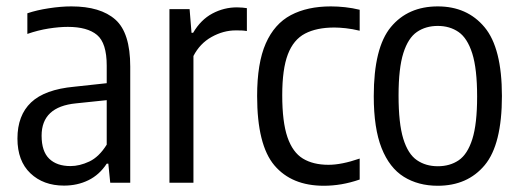

<svg xmlns="http://www.w3.org/2000/svg" viewBox="-20 -571 1626 600"><path d="M180 9Q115.5 9 75 -29.5Q34.5 -68 34.5 -138Q34.5 -210.5 77.2 -251Q120 -291.5 212 -300L313.5 -311V-366Q313.5 -436.5 283.2 -461.8Q253 -487 192 -487Q165 -487 131.8 -481.8Q98.5 -476.5 65.5 -465V-529.5Q95 -539.5 132.8 -545.2Q170.5 -551 203 -551Q294 -551 340.5 -509.8Q387 -468.5 387 -363V0H324.5L318.5 -59.5H313.5Q290.5 -24.5 256.2 -7.8Q222 9 180 9ZM110 -147Q110 -98 133.8 -75Q157.5 -52 200.5 -52Q228.5 -52 259 -66.2Q289.5 -80.5 313.5 -119V-258L217.5 -248Q110 -237.5 110 -147Z M509.5 0V-542.5H572.5L578.5 -468.5H583.5Q607.5 -509.5 643.8 -528.8Q680 -548 720.5 -548Q730 -548 738 -547.2Q746 -546.5 751.5 -545.5V-474Q742.5 -475.5 734.5 -475.8Q726.5 -476 716.5 -476Q678 -476 641.2 -455.5Q604.5 -435 584.5 -396V0Z M992 9.5Q891.5 9.5 837.5 -54.2Q783.5 -118 783.5 -271Q783.5 -374 810.5 -435.2Q837.5 -496.5 889 -523.8Q940.5 -551 1014 -551Q1035.5 -551 1058.5 -548.5Q1081.5 -546 1104 -540.5V-475Q1081.5 -480.5 1060.5 -482.8Q1039.5 -485 1025 -485Q969.5 -485 933.2 -466Q897 -447 879.5 -401Q862 -355 862 -273.5Q862 -190 878.2 -142.5Q894.5 -95 926.5 -75.5Q958.5 -56 1006.5 -56Q1027 -56 1051 -60.8Q1075 -65.5 1104 -75.5V-10Q1075 0 1047 4.8Q1019 9.5 992 9.5Z M1348 9.5Q1287 9.5 1242 -18.5Q1197 -46.5 1172.5 -108.2Q1148 -170 1148 -270.5Q1148 -422 1201.5 -486.5Q1255 -551 1348 -551Q1440 -551 1494.2 -486Q1548.5 -421 1548.5 -271Q1548.5 -119.5 1494.8 -55Q1441 9.5 1348 9.5ZM1348 -51.5Q1386 -51.5 1413.5 -70.2Q1441 -89 1456 -136.2Q1471 -183.5 1471 -269Q1471 -356 1455.8 -404Q1440.5 -452 1413 -471Q1385.5 -490 1348 -490Q1310.5 -490 1283 -471.2Q1255.5 -452.5 1240.5 -405.2Q1225.5 -358 1225.5 -272.5Q1225.5 -185.5 1240.2 -137.5Q1255 -89.5 1282.8 -70.5Q1310.5 -51.5 1348 -51.5Z"/></svg>

Font: Encode Sans Cnd
Style: Regular
Weight: 400
Width: 3
Designer: Multiple Designers
Foundry: Impallari Type
Version: Version 3.002; ttfautohint (v1.8.3) -l 8 -r 50 -G 200 -x 14 